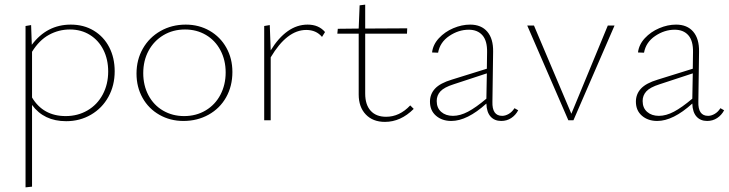

<svg xmlns="http://www.w3.org/2000/svg" viewBox="-20 -518 3140 827"><path d="M474 -211Q474 -150 447 -101Q420 -52 372 -24Q324 4 265 4Q169 4 118 -66V286L90 289V-406L114 -410L117 -325Q182 -412 285 -412Q341 -412 384 -386Q427 -360 450.5 -314.5Q474 -269 474 -211ZM446 -210Q446 -262 425.5 -303Q405 -344 367.5 -367.5Q330 -391 281 -391Q233 -391 191 -368Q149 -345 118 -295V-98Q166 -18 263 -18Q315 -18 357 -42.5Q399 -67 422.5 -111Q446 -155 446 -210Z M568 -201Q568 -261 595.5 -309Q623 -357 671.5 -384.5Q720 -412 780 -412Q837 -412 883 -385.5Q929 -359 955 -312.5Q981 -266 981 -208Q981 -147 954 -99Q927 -51 878.5 -24Q830 3 770 3Q713 3 666.5 -23.5Q620 -50 594 -96.5Q568 -143 568 -201ZM952 -206Q952 -259 929.5 -301.5Q907 -344 867 -367.5Q827 -391 777 -391Q725 -391 684 -366.5Q643 -342 620 -299.5Q597 -257 597 -203Q597 -150 619.5 -107.5Q642 -65 682.5 -41.5Q723 -18 773 -18Q825 -18 866 -42.5Q907 -67 929.5 -110Q952 -153 952 -206Z M1380 -380 1367 -359Q1342 -389 1299 -389Q1216 -389 1146 -271V0H1118V-406L1142 -410L1146 -301Q1179 -355 1219 -383.5Q1259 -412 1305 -412Q1353 -412 1380 -380Z M1762 -49Q1706 7 1638 7Q1586 7 1555.5 -25Q1525 -57 1525 -111V-373H1433L1435 -394L1525 -395L1529 -495L1553 -498V-395L1734 -396L1733 -373H1553V-115Q1553 -67 1576.5 -41Q1600 -15 1643 -15Q1701 -15 1747 -64Z M2212 -43Q2201 -22 2182 -9.5Q2163 3 2139 3Q2110 3 2093 -16Q2076 -35 2075 -72Q1992 3 1924 3Q1884 3 1858 -19.5Q1832 -42 1832 -80Q1832 -113 1854 -136.5Q1876 -160 1926 -175L2077 -222L2078 -293Q2079 -342 2058 -366Q2037 -390 1999 -390Q1955 -390 1915 -363Q1875 -336 1867 -291L1841 -292Q1845 -326 1870.5 -353.5Q1896 -381 1932.5 -396.5Q1969 -412 2005 -412Q2053 -412 2079 -381.5Q2105 -351 2104 -295L2101 -80Q2099 -19 2143 -19Q2157 -19 2171.5 -27.5Q2186 -36 2196 -52ZM1931 -19Q1962 -19 1996 -37Q2030 -55 2075 -93L2077 -202L1934 -155Q1893 -142 1877 -124.5Q1861 -107 1861 -83Q1861 -53 1880.5 -36Q1900 -19 1931 -19Z M2627 -408 2450 0H2428L2251 -408H2280L2441 -28L2598 -408Z M3099 -43Q3088 -22 3069 -9.5Q3050 3 3026 3Q2997 3 2980 -16Q2963 -35 2962 -72Q2879 3 2811 3Q2771 3 2745 -19.5Q2719 -42 2719 -80Q2719 -113 2741 -136.5Q2763 -160 2813 -175L2964 -222L2965 -293Q2966 -342 2945 -366Q2924 -390 2886 -390Q2842 -390 2802 -363Q2762 -336 2754 -291L2728 -292Q2732 -326 2757.5 -353.5Q2783 -381 2819.5 -396.5Q2856 -412 2892 -412Q2940 -412 2966 -381.5Q2992 -351 2991 -295L2988 -80Q2986 -19 3030 -19Q3044 -19 3058.5 -27.5Q3073 -36 3083 -52ZM2818 -19Q2849 -19 2883 -37Q2917 -55 2962 -93L2964 -202L2821 -155Q2780 -142 2764 -124.5Q2748 -107 2748 -83Q2748 -53 2767.5 -36Q2787 -19 2818 -19Z"/></svg>

Font: Ysabeau Extralight
Style: Regular
Weight: 200
Designer: Christian Thalmann (Catharsis Fonts)
Version: Version 0.003